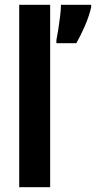

<svg xmlns="http://www.w3.org/2000/svg" viewBox="-20 -873 400 800"><path d="M189 -93H60V-853H189ZM360 -843Q351 -805 333.5 -764.5Q316 -724 298 -693H215V-706Q218 -720 222.5 -748Q227 -776 230.5 -805.5Q234 -835 234 -853H360Z"/></svg>

Font: Noto Sans Kannada UI ExtraCondensed
Style: Bold
Weight: 700
Width: 2
Designer: Jelle Bosma - Monotype Design Team
Foundry: Monotype Imaging Inc.
Version: Version 2.005; ttfautohint (v1.8.4.7-5d5b)